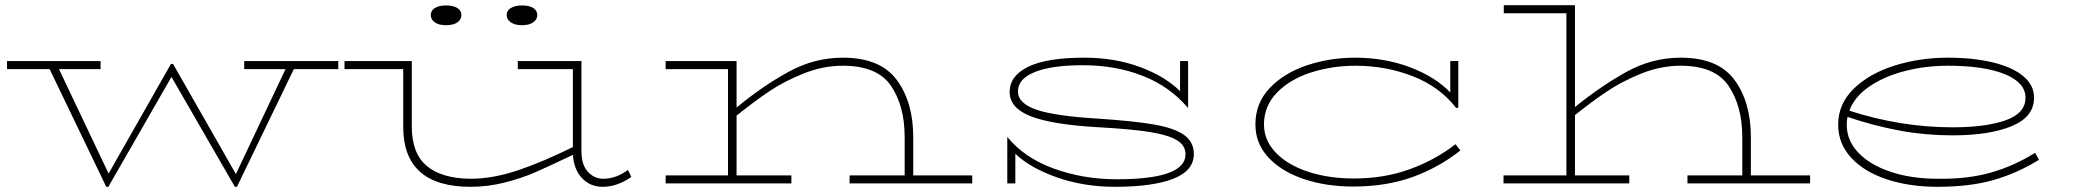

<svg xmlns="http://www.w3.org/2000/svg" viewBox="-20 -706 7980 739"><path d="M1282 -440H1111L892 13H884L640 -410L397 13H389L171 -440H7V-471H367V-440H207L398 -38L638 -460H646L888 -36L1079 -440H920V-471H1282Z M2410 -25Q2355 13 2300 13Q2252 13 2220.5 -20Q2189 -53 2185 -110Q2093 -66 2040.5 -43Q1988 -20 1923 -3.5Q1858 13 1791 13Q1532 13 1532 -218V-440H1306V-471H1565V-218Q1565 -116 1622.5 -67.5Q1680 -19 1791 -18Q1877 -18 1973.5 -50.5Q2070 -83 2185 -140V-440H1973V-471H2218V-124Q2218 -72 2242.5 -45Q2267 -18 2302 -18Q2351 -18 2397 -52ZM1638 -648Q1638 -665 1653.5 -675Q1669 -685 1697 -685Q1725 -685 1740.5 -675Q1756 -665 1756 -648Q1756 -631 1740.5 -620Q1725 -609 1697 -609Q1669 -609 1653.5 -620Q1638 -631 1638 -648ZM1930 -648Q1930 -665 1946 -675Q1962 -685 1989 -685Q2018 -685 2033 -675Q2048 -665 2048 -648Q2048 -631 2032.5 -620Q2017 -609 1989 -609Q1962 -609 1946 -620Q1930 -631 1930 -648Z M3722 -31V0H3250V-31H3462V-178Q3462 -298 3409.5 -375.5Q3357 -453 3224 -453Q3147 -453 3071.5 -422.5Q2996 -392 2938.5 -353Q2881 -314 2815 -261V-31H3026V0H2542V-31H2782V-440H2542V-471H2815V-292Q2914 -374 3014 -429Q3114 -484 3224 -484Q3368 -484 3431.5 -398.5Q3495 -313 3495 -178V-31Z M4575 -113Q4575 -49 4496 -18Q4417 13 4271 13Q4152 13 4049 -23Q3946 -59 3888 -114V0H3857V-179Q3923 -98 4036.5 -57Q4150 -16 4278 -16Q4543 -16 4543 -112Q4543 -146 4510.5 -166Q4478 -186 4408 -197.5Q4338 -209 4212 -216Q4031 -226 3948.5 -258Q3866 -290 3866 -352Q3866 -414 3937.5 -449Q4009 -484 4153 -484Q4271 -484 4368 -448Q4465 -412 4522 -355V-471H4553V-290Q4483 -373 4378.5 -414Q4274 -455 4147 -455Q4029 -455 3963.5 -429Q3898 -403 3898 -354Q3898 -308 3970 -283.5Q4042 -259 4212 -249Q4347 -240 4423.5 -226.5Q4500 -213 4537.5 -186.5Q4575 -160 4575 -113Z M5601 -127Q5518 -61 5416.5 -24.5Q5315 12 5188 12Q5084 12 4998 -17Q4912 -46 4862 -100Q4812 -154 4812 -227Q4812 -309 4867 -367Q4922 -425 5010 -454.5Q5098 -484 5196 -484Q5310 -484 5407.5 -447Q5505 -410 5562 -350V-471H5593V-292L5585 -290Q5522 -372 5418 -412.5Q5314 -453 5198 -453Q5107 -453 5026 -427Q4945 -401 4895 -349.5Q4845 -298 4845 -227Q4845 -166 4890.5 -118.5Q4936 -71 5015 -45Q5094 -19 5192 -19Q5307 -19 5405.5 -54.5Q5504 -90 5582 -151Z M6947 -31V0H6475V-31H6686V-178Q6686 -297 6633.5 -375Q6581 -453 6449 -453Q6372 -453 6297.5 -423Q6223 -393 6165 -354Q6107 -315 6042 -263V-31H6251V0H5767V-31H6009V-655H5768V-686H6042V-294Q6142 -375 6240.5 -429.5Q6339 -484 6449 -484Q6593 -484 6656 -398.5Q6719 -313 6719 -178V-31Z M7828 -91Q7746 -40 7654.5 -13.5Q7563 13 7437 13Q7330 13 7243 -15.5Q7156 -44 7105.5 -98.5Q7055 -153 7055 -226Q7055 -306 7115 -364.5Q7175 -423 7272 -453.5Q7369 -484 7477 -484Q7576 -484 7651.5 -465.5Q7727 -447 7768 -412.5Q7809 -378 7809 -330Q7809 -256 7723 -220.5Q7637 -185 7495 -185Q7392 -185 7293.5 -203Q7195 -221 7091 -256Q7088 -241 7088 -226Q7088 -165 7133 -118Q7178 -71 7257.5 -44.5Q7337 -18 7437 -18Q7553 -16 7643.5 -42Q7734 -68 7813 -118ZM7098 -280Q7296 -216 7495 -216Q7623 -216 7699.5 -243Q7776 -270 7776 -330Q7776 -388 7696.5 -420.5Q7617 -453 7477 -453Q7391 -453 7311.5 -432.5Q7232 -412 7175 -373Q7118 -334 7098 -280Z"/></svg>

Font: BioRhyme Expanded ExtraLight
Style: Regular
Weight: 275
Width: 7
Designer: Aoife Mooney
Foundry: Aoife Mooney Type
Version: Version 1.001